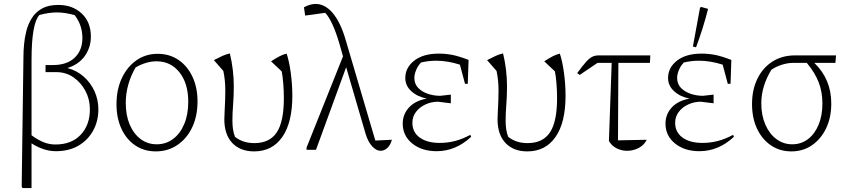

<svg xmlns="http://www.w3.org/2000/svg" viewBox="-20 -760 4310 974"><path d="M94 194 90 186 99 -475Q99 -501 102 -535Q105 -569 114 -604Q123 -639 142 -669Q161 -699 193.5 -717Q226 -735 276 -735Q348 -735 394.5 -691.5Q441 -648 441 -574Q441 -520 410.5 -476.5Q380 -433 322 -415Q370 -402 405 -371Q440 -340 459.5 -297Q479 -254 479 -205Q479 -145 452 -96.5Q425 -48 377 -20.5Q329 7 264 7Q230 7 197.5 -4.5Q165 -16 140 -33V194ZM140 -456V-74Q166 -54 196.5 -40.5Q227 -27 261 -27Q343 -27 389.5 -76.5Q436 -126 436 -205Q436 -256 413.5 -298.5Q391 -341 353 -367.5Q315 -394 267 -394H211V-430H248Q320 -430 359 -467.5Q398 -505 398 -567Q398 -598 389 -626.5Q380 -655 359 -683Q310 -697 269 -697Q228 -697 180 -684Q140 -641 140 -456Z M770 8Q711 8 666 -22.5Q621 -53 596 -107Q571 -161 571 -231Q571 -306 598 -363.5Q625 -421 672 -454Q719 -487 780 -487Q840 -487 885.5 -456Q931 -425 956.5 -370.5Q982 -316 982 -246Q982 -171 955 -114Q928 -57 880 -24.5Q832 8 770 8ZM775 -28Q822 -28 858 -55Q894 -82 914.5 -130.5Q935 -179 935 -243Q935 -337 890.5 -393Q846 -449 774 -449Q722 -449 668 -418Q618 -332 618 -237Q618 -175 638 -128Q658 -81 693.5 -54.5Q729 -28 775 -28Z M1269 8Q1199 8 1158.5 -34.5Q1118 -77 1118 -155Q1118 -170 1119.5 -195.5Q1121 -221 1122 -249.5Q1123 -278 1123 -301Q1123 -353 1113 -400L1065 -455Q1092 -469 1108.5 -476.5Q1125 -484 1146 -489Q1156 -448 1161 -405.5Q1166 -363 1166 -323Q1166 -273 1162.5 -229Q1159 -185 1159 -149Q1159 -124 1162 -104Q1165 -84 1172 -66Q1212 -34 1270 -34Q1348 -34 1384 -88.5Q1420 -143 1420 -262Q1420 -298 1417 -336Q1414 -374 1409 -398L1355 -449Q1380 -465 1397 -474Q1414 -483 1434 -488Q1447 -450 1455 -390.5Q1463 -331 1463 -274Q1463 -138 1412 -65Q1361 8 1269 8Z M1884 -47 1968 -51Q1961 -24 1945 -9.5Q1929 5 1911 5Q1889 5 1868.5 -17Q1848 -39 1835 -80L1736 -419L1583 0H1535V-11L1720 -474L1701 -541Q1668 -653 1630 -695L1528 -681L1522 -723Q1553 -740 1581 -740Q1628 -740 1666.5 -695.5Q1705 -651 1731 -566Z M2195 7Q2120 7 2071.5 -32Q2023 -71 2023 -133Q2023 -180 2054.5 -214.5Q2086 -249 2145 -260Q2098 -269 2067 -297Q2036 -325 2036 -364Q2036 -417 2081.5 -452.5Q2127 -488 2206 -488Q2241 -488 2274.5 -481.5Q2308 -475 2357 -456L2353 -335H2339L2313 -432Q2251 -452 2192 -452Q2155 -452 2116 -443Q2099 -425 2090.5 -403.5Q2082 -382 2082 -365Q2082 -334 2101.5 -314Q2121 -294 2151 -284Q2181 -274 2213 -274L2267 -280V-236L2202 -244Q2168 -244 2138 -230Q2108 -216 2090 -192Q2072 -168 2072 -137Q2072 -89 2109.5 -62Q2147 -35 2210 -35Q2250 -35 2287.5 -44.5Q2325 -54 2366 -76L2370 -66Q2292 7 2195 7Z M2655 8Q2585 8 2544.5 -34.5Q2504 -77 2504 -155Q2504 -170 2505.5 -195.5Q2507 -221 2508 -249.5Q2509 -278 2509 -301Q2509 -353 2499 -400L2451 -455Q2478 -469 2494.5 -476.5Q2511 -484 2532 -489Q2542 -448 2547 -405.5Q2552 -363 2552 -323Q2552 -273 2548.5 -229Q2545 -185 2545 -149Q2545 -124 2548 -104Q2551 -84 2558 -66Q2598 -34 2656 -34Q2734 -34 2770 -88.5Q2806 -143 2806 -262Q2806 -298 2803 -336Q2800 -374 2795 -398L2741 -449Q2766 -465 2783 -474Q2800 -483 2820 -488Q2833 -450 2841 -390.5Q2849 -331 2849 -274Q2849 -138 2798 -65Q2747 8 2655 8Z M2921 -380 2908 -389Q2935 -426 2952.5 -445.5Q2970 -465 2984.5 -472Q2999 -479 3017 -479H3279L3277 -441H3117L3115 -48L3261 -51Q3247 -23 3219.5 -9Q3192 5 3161 5Q3133 5 3107.5 -8Q3082 -21 3069 -45L3083 -441H3011Z M3528 7Q3453 7 3404.5 -32Q3356 -71 3356 -133Q3356 -180 3387.5 -214.5Q3419 -249 3478 -260Q3431 -269 3400 -297Q3369 -325 3369 -364Q3369 -417 3414.5 -452.5Q3460 -488 3539 -488Q3574 -488 3607.5 -481.5Q3641 -475 3690 -456L3686 -335H3672L3646 -432Q3584 -452 3525 -452Q3488 -452 3449 -443Q3432 -425 3423.5 -403.5Q3415 -382 3415 -365Q3415 -334 3434.5 -314Q3454 -294 3484 -284Q3514 -274 3546 -274L3600 -280V-236L3535 -244Q3501 -244 3471 -230Q3441 -216 3423 -192Q3405 -168 3405 -137Q3405 -89 3442.5 -62Q3480 -35 3543 -35Q3583 -35 3620.5 -44.5Q3658 -54 3699 -76L3703 -66Q3625 7 3528 7ZM3511 -520 3495 -524 3531 -720 3536 -725 3572 -715Q3547 -616 3511 -520Z M4197 -235Q4197 -164 4171 -109.5Q4145 -55 4099.5 -23.5Q4054 8 3995 8Q3936 8 3891 -22.5Q3846 -53 3820.5 -107Q3795 -161 3795 -232Q3795 -305 3822.5 -361Q3850 -417 3899 -448Q3948 -479 4013 -479H4221L4218 -441H4111Q4197 -358 4197 -235ZM4003 -441Q3976 -441 3946 -431.5Q3916 -422 3893 -406Q3842 -322 3842 -236Q3842 -175 3862.5 -128Q3883 -81 3918.5 -54.5Q3954 -28 3999 -28Q4044 -28 4078.5 -54Q4113 -80 4132.5 -127Q4152 -174 4152 -235Q4152 -293 4133.5 -341.5Q4115 -390 4073 -441Z"/></svg>

Font: Piazzolla ExtraLight
Style: Regular
Weight: 200
Designer: Juan Pablo del Peral
Foundry: Huerta Tipografica
Version: Version 1.330